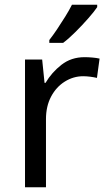

<svg xmlns="http://www.w3.org/2000/svg" viewBox="-20 -786 453 806"><path d="M335 -546Q350 -546 367.5 -544.5Q385 -543 398 -540L387 -459Q374 -462 358.5 -464Q343 -466 329 -466Q288 -466 252 -443.5Q216 -421 194.5 -380.5Q173 -340 173 -286V0H85V-536H157L167 -438H171Q197 -482 238 -514Q279 -546 335 -546ZM388 -756Q376 -738 351 -709.5Q326 -681 297.5 -652.5Q269 -624 245 -606H187V-618Q202 -637 219.5 -663Q237 -689 254 -716.5Q271 -744 282 -766H388Z"/></svg>

Font: RS Noto Sans
Style: Regular
Weight: 400
Designer: Monotype Design Team
Foundry: Monotype Imaging Inc.
Version: Version 3.10